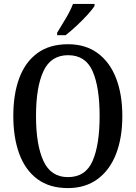

<svg xmlns="http://www.w3.org/2000/svg" viewBox="-20 -951 694 981"><path d="M327 10Q233 10 171 -36Q109 -82 78.5 -165Q48 -248 48 -359Q48 -470 78.5 -552Q109 -634 171 -679.5Q233 -725 328 -725Q417 -725 479 -679.5Q541 -634 573 -551.5Q605 -469 605 -358Q605 -247 573 -164.5Q541 -82 478.5 -36Q416 10 327 10ZM327 -46Q417 -46 453 -128.5Q489 -211 489 -358Q489 -506 453 -587.5Q417 -669 328 -669Q240 -669 202 -587.5Q164 -506 164 -358Q164 -211 202 -128.5Q240 -46 327 -46ZM272 -784Q293 -818 316.5 -857.5Q340 -897 353 -931H463V-921Q453 -904 427.5 -876Q402 -848 371.5 -819.5Q341 -791 315 -771H272Z"/></svg>

Font: Noto Serif Tamil Condensed Medium
Style: Regular
Weight: 500
Width: 3
Designer: Indian Type Foundry, Tom Grace, and the Monotype Design Team
Foundry: Monotype Imaging Inc.
Version: Version 2.004; ttfautohint (v1.8.4.7-5d5b)